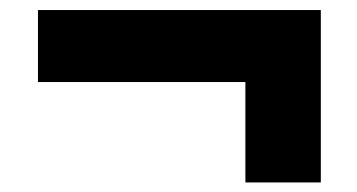

<svg xmlns="http://www.w3.org/2000/svg" viewBox="-20 -474 729 392"><path d="M481 -101.5V-306.5H57.5V-453.5H635V-101.5Z"/></svg>

Font: Encode Sans SemiExpanded ExtraBold
Style: Regular
Weight: 800
Width: 6
Designer: Multiple Designers
Foundry: Impallari Type
Version: Version 3.002